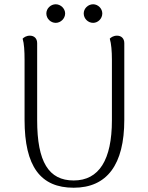

<svg xmlns="http://www.w3.org/2000/svg" viewBox="-20 -866 691 899"><path d="M241 -759C264 -759 285 -779 285 -803C285 -826 264 -846 241 -846C217 -846 197 -826 197 -803C197 -779 217 -759 241 -759ZM416 -759C439 -759 459 -779 459 -803C459 -826 439 -846 416 -846C392 -846 372 -826 372 -803C372 -779 392 -759 416 -759ZM562 -664C562 -686 548 -699 528 -699C511 -699 500 -691 494 -685C501 -662 504 -626 504 -587V-303C504 -118 444 -21 325 -21C208 -21 154 -108 154 -303V-664C154 -686 140 -699 120 -699C103 -699 92 -691 86 -685C93 -662 95 -626 95 -587V-305C95 -86 170 13 325 13C481 13 562 -95 562 -305Z"/></svg>

Font: Arima Koshi Light
Style: Regular
Weight: 300
Designer: Joana Correia and Natanael Gama
Foundry: NDISCOVER
Version: Version 1.019;PS 001.019;hotconv 1.0.88;makeotf.lib2.5.64775